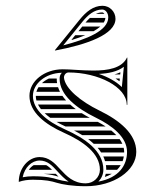

<svg xmlns="http://www.w3.org/2000/svg" viewBox="-20 -640 557 665"><path d="M264.8 -548 251.8 -532H304.3C313.3 -537.1 321.1 -542.5 327.3 -548ZM240.5 -518C236.1 -512.7 231.8 -507.3 227.5 -502H230.2C246.6 -507 261.7 -512.4 275.2 -518ZM312.1 -592H341.6C339.2 -595.4 336.2 -597 334 -597C326.3 -597 319.1 -595.2 312.1 -592ZM291.5 -578C286.4 -573.3 281.3 -568 276.2 -562H339.5C342.7 -567.2 344.6 -572.5 344.9 -578ZM171 -465C280.9 -485.5 380 -520.5 380 -575C380 -599.8 359.8 -620 335 -620C303.1 -620 277.8 -599 255.7 -571.7L170 -466ZM199.1 -482.9 265 -564.1C284.5 -588.1 306.2 -607 334 -607C345.6 -607 355 -594.9 355 -580C355 -533.6 280.2 -504 199.1 -482.9ZM131.4 -38C154.9 -35.9 170 -31.9 182.6 -28C179.3 -31.5 176.3 -34.7 173.2 -38ZM96.7 -68C90.5 -64.3 84.7 -58.9 79.9 -52H160.1C153.2 -58.9 146.9 -64.3 140.2 -68ZM176.5 -368H149.4C140 -363.7 131.8 -358.2 125.1 -352H177.7C176.9 -356.9 176.5 -362 176.5 -367.1C176.5 -367.4 176.5 -367.7 176.5 -368ZM181.1 -338H113.3C110 -332.9 107.6 -327.5 106 -322H187.7C185.1 -327.2 182.9 -332.5 181.1 -338ZM196.1 -308H104C104 -302.6 104.7 -297.3 106.1 -292H208.9C204.2 -297.2 199.9 -302.5 196.1 -308ZM223 -278H111.5C114.2 -272.6 117.7 -267.2 121.8 -262H242.6C235.7 -267.1 229.1 -272.5 223 -278ZM263.2 -248H134.6C140.4 -242.5 146.8 -237.2 154 -232H290.9C281.4 -237 272.1 -242.4 263.2 -248ZM345.9 -202C337.3 -207.6 328.1 -212.9 318.5 -218H175.6C185.2 -212.4 195.7 -207.1 206.8 -202ZM365.3 -188H236.3C246 -183 255.6 -177.7 264.8 -172H382.8C377.6 -177.5 371.7 -182.8 365.3 -188ZM394.5 -158H285.5C292.3 -152.9 298.7 -147.6 304.7 -142H403.7C401.3 -147.4 398.2 -152.8 394.5 -158ZM408.4 -128H318.2C322.5 -122.9 326.5 -117.6 330.1 -112H410C410 -112.7 410 -113.3 410 -114C410 -118.7 409.5 -123.4 408.4 -128ZM404.7 -82C406.6 -87.2 407.9 -92.5 408.8 -98H337.8C340.2 -92.8 342.2 -87.5 343.8 -82ZM398.1 -68H346.8C347.6 -62.8 348 -57.5 348 -52H385.5C390.5 -57 394.7 -62.3 398.1 -68ZM367.2 -38H346.3C345.4 -33.9 344.3 -30 343.1 -27C352.1 -30.1 360.1 -33.8 367.2 -38ZM376.2 -382H396.3C396.5 -384.6 396.8 -387.2 397.1 -389.8C390.2 -386.6 383.2 -384 376.2 -382ZM394.9 -368H380.2C385.1 -364.9 389.7 -361.7 394 -358.5ZM322.4 -384C354.8 -385.5 386.3 -391.5 409 -408.7L402 -338.4C382.2 -357.8 354.3 -373.2 322.4 -384ZM45 -10C60.8 -15.5 77.1 -17.5 94 -17.5C139.5 -17.5 158.3 -12.5 176.7 -6.9C195.3 -1.2 230.9 5 277 5C373.6 5 452 -48.3 452 -114C452 -176.5 394.1 -223.1 324.5 -257C258.7 -289.1 205.3 -333.5 201.5 -371.1C201.5 -381 208.7 -389 217.5 -389C319.8 -388.9 419 -339.3 419 -277H421V-440L420 -441C402.4 -403.6 354.1 -395.6 303.2 -395.6C283.1 -395.6 262.5 -396.8 243.2 -398C226.4 -399.1 210.6 -400 197 -400C133.5 -400 82 -358.8 82 -308C82 -251.5 136 -209.4 201.1 -180.4C268.4 -150.4 326 -108.9 326 -52C326 -26.1 304 -5 277 -5C234 -5 210.8 -29.9 188.7 -53.6C168.9 -75.6 149.4 -96 117 -96C78.4 -96 45 -57.5 45 -10ZM194.4 -388C188.7 -382.6 186.5 -375.9 186.5 -367.1C186.5 -310.9 244.3 -265.5 312.5 -232.2C370.8 -203.8 420 -163.9 420 -114C420 -67.9 392.5 -24.3 320.8 -11C331.2 -21.6 338 -36.3 338 -52C338 -117.8 273.3 -161.4 206 -191.4C141.4 -220.1 94 -259.9 94 -308C94 -349.2 136.5 -386.8 194.4 -388ZM217.9 -10.7C201.6 -12.9 188.5 -15.8 180.2 -18.3C161.3 -24.1 140.3 -29.5 94 -29.5C82.2 -29.5 69 -28.3 58.5 -26.1C65.1 -60.9 90.8 -84 117 -84C143.6 -84 159.7 -67.9 179.9 -45.5C190.7 -33.8 202.7 -21 217.9 -10.7Z"/></svg>

Font: SortefaxS02
Style: Medium
Weight: 500
Designer: gluk
Foundry: gluk
Version: Version 0.261